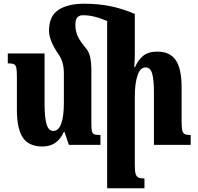

<svg xmlns="http://www.w3.org/2000/svg" viewBox="-20 -780 1069 1034"><path d="M1007 -53V0H809V-281Q809 -350 799.5 -383.5Q790 -417 764 -417Q735 -417 720.5 -373.5Q706 -330 706 -261V111Q706 142 710.5 156.5Q715 171 725.5 176Q736 181 758 181V234H557V-666H559Q519 -683 488 -690.5Q457 -698 427 -698Q407 -698 396.5 -686.5Q386 -675 386 -646Q386 -614 397.5 -587Q409 -560 447 -515Q460 -498 466 -470.5Q472 -443 472 -395V-120Q472 -86 475 -73.5Q478 -61 487 -57Q496 -53 521 -53V0H351L327 -70H324Q289 9 209 9Q135 9 103 -39Q71 -87 71 -189V-364Q71 -400 68 -414.5Q65 -429 55 -434Q45 -439 22 -439V-492H220V-220Q220 -149 230.5 -112Q241 -75 267 -75Q296 -75 310 -115Q324 -155 324 -227V-385Q324 -447 296 -486Q244 -562 244 -614Q244 -694 295 -727Q346 -760 433 -760Q508 -760 573 -747Q638 -734 706 -705V-494Q706 -456 703 -418H707Q723 -456 750.5 -479Q778 -502 828 -502Q895 -502 926.5 -456Q958 -410 958 -310V-128Q958 -93 961.5 -78Q965 -63 975 -58Q985 -53 1007 -53Z"/></svg>

Font: Noto Serif Armenian Bold Cond
Style: Regular
Weight: 700
Width: 3
Designer: Monotype Design team
Foundry: Monotype Imaging Inc.
Version: Version 1.000